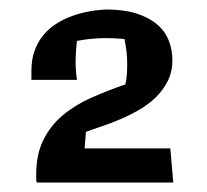

<svg xmlns="http://www.w3.org/2000/svg" viewBox="-20 -735 442 409"><path d="M349.1 -346.2H58.1Q57.1 -350.6 57.1 -354.7Q57.1 -358.9 57.1 -362.8Q57.1 -406.2 72.3 -436.8Q87.4 -467.3 113.5 -489.3Q139.6 -511.2 174.1 -526.6Q208.5 -542 247.1 -555.2Q249.5 -565.4 250.2 -576.4Q251 -587.4 251 -598.1Q251 -612.3 249.5 -625.2Q248 -638.2 245.1 -651.9Q235.4 -652.8 224.9 -653.3Q214.4 -653.8 204.1 -653.8Q175.3 -653.8 144 -647.9Q141.1 -625 141.1 -602.1Q141.1 -583 144 -564.9H46.9V-584Q46.9 -608.4 53.7 -627Q60.5 -645.5 71.8 -659.4Q83 -673.3 97.2 -682.6Q111.3 -691.9 126.5 -698.2Q161.1 -712.4 206.1 -714.8Q243.2 -714.8 269.8 -706.5Q296.4 -698.2 313.7 -683.8Q331.1 -669.4 339.1 -649.7Q347.2 -629.9 347.2 -606.9Q347.2 -582 337.4 -562.5Q327.6 -543 312 -527.8Q296.4 -512.7 276.6 -501.2Q256.8 -489.7 236.3 -481Q215.8 -472.2 196.5 -465.8Q177.2 -459.5 163.1 -454.1L160.2 -418.9H342.8Z"/></svg>

Font: Galindo
Style: Regular
Weight: 400
Version: Version 1.000